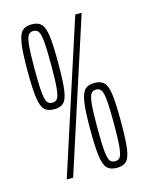

<svg xmlns="http://www.w3.org/2000/svg" viewBox="-108 -765 650 841"><g transform="rotate(-15 217.0 -344.0)"><path d="M48 -503Q48 -586 54 -626Q60 -666 74.5 -681Q89 -696 118 -696Q147 -696 161.5 -681Q176 -666 181.5 -626Q187 -586 187 -503Q187 -420 181.5 -380Q176 -340 161.5 -325.5Q147 -311 118 -311Q89 -311 74.5 -325.5Q60 -340 54 -380Q48 -420 48 -503ZM91 0 314 -688H343L120 0ZM155 -503Q155 -576 151.5 -610.5Q148 -645 140 -655.5Q132 -666 118 -666Q103 -666 95 -655.5Q87 -645 83.5 -610.5Q80 -576 80 -503Q80 -430 83.5 -396Q87 -362 94.5 -351.5Q102 -341 118 -341Q133 -341 140.5 -351.5Q148 -362 151.5 -396Q155 -430 155 -503ZM247 -184Q247 -267 253 -307Q259 -347 273.5 -362Q288 -377 317 -377Q346 -377 360.5 -362Q375 -347 380.5 -307Q386 -267 386 -184Q386 -101 380.5 -61Q375 -21 360.5 -6.5Q346 8 317 8Q288 8 273.5 -6.5Q259 -21 253 -61Q247 -101 247 -184ZM354 -184Q354 -257 350.5 -291.5Q347 -326 339 -336.5Q331 -347 317 -347Q302 -347 294 -336.5Q286 -326 282.5 -291.5Q279 -257 279 -184Q279 -111 282.5 -77Q286 -43 293.5 -32.5Q301 -22 317 -22Q332 -22 339.5 -32.5Q347 -43 350.5 -77Q354 -111 354 -184Z"/></g></svg>

Font: Saira Ultra Condensed Thin
Style: Regular
Weight: 100
Width: 1
Designer: Hector Gatti with collaboration of the Omnibus-Type team
Foundry: Omnibus-Type
Version: Version 1.001; ttfautohint (v1.8)